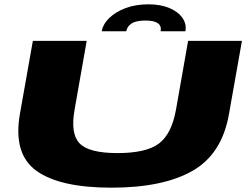

<svg xmlns="http://www.w3.org/2000/svg" viewBox="-20 -864 1164 888"><path d="M495.5 4Q257 4 148.5 -74Q40 -152 72 -336.5L132 -675H381L325 -357Q305 -246 348 -201Q391 -156 523.5 -156Q657 -156 715.5 -200.5Q774 -245 794 -357L850 -675H1099L1039 -336.5Q1007 -152 870.5 -74Q734 4 495.5 4ZM666.5 -844Q723 -844 763.5 -826.8Q804 -809.5 823.8 -781.2Q843.5 -753 837.5 -719.5H723Q732 -769 653 -769Q609.5 -769 588.8 -755.5Q568 -742 564 -719.5H450.5Q456.5 -753 485.8 -781.2Q515 -809.5 561.5 -826.8Q608 -844 666.5 -844Z"/></svg>

Font: Anybody UltraExpanded ExtraBold
Style: Italic
Weight: 800
Width: 9
Italic angle: -10°
Designer: Tyler Finck
Foundry: Etcetera Type Company
Version: Version 1.010; ttfautohint (v1.8.3) -l 8 -r 50 -G 200 -x 14 